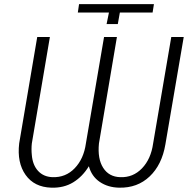

<svg xmlns="http://www.w3.org/2000/svg" viewBox="-20 -888 906 919"><path d="M859.4 -710.9 771.5 -196.3Q754.9 -99.1 696.3 -43.5Q637.7 12.2 550.3 10.3Q496.6 9.3 457.5 -17.3Q418.5 -43.9 405.3 -92.3Q375 -42.5 330.1 -15.1Q285.2 12.2 225.6 10.3Q144 7.8 102.5 -50.8Q61 -109.4 71.8 -201.7L158.2 -710.9H218.8L132.3 -201.2Q129.4 -173.8 132.3 -146Q136.2 -98.6 161.9 -70.3Q187.5 -42 230.5 -40Q294.4 -37.6 337.6 -82.8Q380.9 -127.9 391.1 -201.2L478 -710.9H539.6L453.6 -201.2Q446.3 -127.9 473.9 -84.7Q501.5 -41.5 555.7 -40Q616.7 -37.6 659.7 -82.3Q702.6 -127 712.9 -201.2L799.8 -710.9ZM352.5 -828.1 358.4 -868.2H716.8L710.4 -828.1H553.7L543.9 -772.9H490.2L501.5 -828.1Z"/></svg>

Font: Roboto Light
Style: Italic
Weight: 300
Italic angle: -12°
Designer: Google
Version: Version 2.134; 2016; ttfautohint (v1.6)